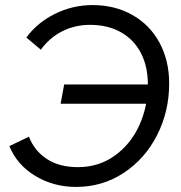

<svg xmlns="http://www.w3.org/2000/svg" viewBox="-20 -724 713 757"><path d="M602 -391 588 -315H219L233 -391ZM647 -395Q647 -285 599.5 -191.5Q552 -98 468 -42.5Q384 13 280 13Q191 13 119 -30.5Q47 -74 17 -148L94 -185Q116 -129 165 -97Q214 -65 287 -65Q369 -65 432 -110Q495 -155 529 -229.5Q563 -304 563 -391Q563 -462 535.5 -515Q508 -568 456.5 -597Q405 -626 335 -626Q275 -626 225 -600.5Q175 -575 141 -528L84 -576Q126 -634 196 -669Q266 -704 345 -704Q433 -704 502 -665Q571 -626 609 -555.5Q647 -485 647 -395Z"/></svg>

Font: Fixel Italic Variable Display Thin
Style: Italic
Weight: 100
Italic angle: -10°
Designer: AlfaBravo + MacPaw
Foundry: Kyrylo Tkachov, Marchela Mozhyna, Serhii Makarenko, Maria Weinstein, Zakhar Kryvoshyya
Version: Version 1.210;Glyphs 3.2 (3217)